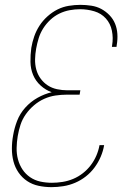

<svg xmlns="http://www.w3.org/2000/svg" viewBox="-20 -763 540 791"><path d="M192 8Q165 8 139 2.5Q113 -3 92 -17Q71 -31 56.5 -52Q42 -73 35.5 -98Q29 -123 29 -150.5Q29 -178 34 -205Q39 -235 50.5 -265Q62 -295 84 -319.5Q106 -344 134.5 -360Q163 -376 193 -383Q168 -392 147.5 -410.5Q127 -429 116.5 -454Q106 -479 105.5 -508Q105 -537 109 -566Q113 -590 121 -613Q129 -636 142.5 -657Q156 -678 175.5 -695.5Q195 -713 217 -724Q239 -735 263.5 -739Q288 -743 311 -743Q334 -743 356.5 -739.5Q379 -736 397.5 -726Q416 -716 431 -700.5Q446 -685 454 -665.5Q462 -646 463.5 -623.5Q465 -601 461 -578L460 -570H441L442 -577Q447 -607 441 -636.5Q435 -666 416 -687Q397 -708 368.5 -716.5Q340 -725 310 -725Q289 -725 267 -721Q245 -717 224.5 -707Q204 -697 187 -681Q170 -665 158 -646Q146 -627 139.5 -606Q133 -585 129 -563Q125 -541 124.5 -519Q124 -497 129.5 -476.5Q135 -456 147.5 -439Q160 -422 177 -411Q194 -400 215 -395.5Q236 -391 258 -391H311L308 -373H255Q232 -373 208.5 -369.5Q185 -366 162.5 -356Q140 -346 120.5 -329.5Q101 -313 86.5 -292.5Q72 -272 64.5 -249Q57 -226 53 -202Q49 -178 48.5 -153.5Q48 -129 54 -106.5Q60 -84 72.5 -65Q85 -46 104 -33Q123 -20 146 -15Q169 -10 194 -10Q215 -10 237.5 -13.5Q260 -17 281.5 -26Q303 -35 321.5 -49.5Q340 -64 354 -82.5Q368 -101 377 -122Q386 -143 390 -165H409Q405 -141 395 -117.5Q385 -94 369.5 -73Q354 -52 333.5 -36Q313 -20 289.5 -10Q266 0 241 4Q216 8 192 8Z"/></svg>

Font: Iosevka Term Curly Th Obl
Style: Regular
Weight: 100
Italic angle: -9°
Designer: Belleve Invis
Foundry: Belleve Invis
Version: Version 32.3.0